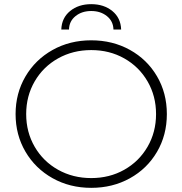

<svg xmlns="http://www.w3.org/2000/svg" viewBox="-20 -899 878 924"><path d="M419 5Q316 5 233 -41.5Q150 -88 102.5 -169Q55 -250 55 -350Q55 -450 102.5 -531Q150 -612 233 -658.5Q316 -705 419 -705Q522 -705 605 -659Q688 -613 735.5 -532Q783 -451 783 -350Q783 -249 735.5 -168Q688 -87 605 -41Q522 5 419 5ZM419 -42Q507 -42 578 -82Q649 -122 690 -192.5Q731 -263 731 -350Q731 -437 690 -507.5Q649 -578 578 -618Q507 -658 419 -658Q331 -658 259.5 -618Q188 -578 147 -507.5Q106 -437 106 -350Q106 -263 147 -192.5Q188 -122 259.5 -82Q331 -42 419 -42ZM275 -757Q277 -813 317.5 -846Q358 -879 419 -879Q480 -879 520.5 -846Q561 -813 563 -757H526Q525 -797 494.5 -821.5Q464 -846 419 -846Q374 -846 343.5 -821.5Q313 -797 312 -757Z"/></svg>

Font: Hilab Light
Style: Regular
Weight: 300
Designer: Cristianderson Lima
Foundry: Cristianderson
Version: Version 1.0